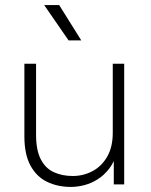

<svg xmlns="http://www.w3.org/2000/svg" viewBox="-20 -726 593 756"><path d="M259 10Q207 10 165.5 -10Q124 -30 100 -74Q76 -118 76 -189V-475H122V-195Q122 -135 140.5 -99Q159 -63 192 -48Q225 -33 266 -33Q308 -33 344 -52Q380 -71 402 -109Q424 -147 424 -203V-475H469V0H428V-126H441Q430 -88 410 -62Q390 -36 364.5 -20Q339 -4 312 3Q285 10 259 10ZM250 -567 154 -706H213L300 -567Z"/></svg>

Font: SUSE ExtraLight
Style: Regular
Weight: 250
Designer: Rene Bieder
Foundry: SUSE
Version: Version 1.000